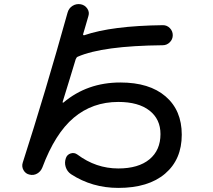

<svg xmlns="http://www.w3.org/2000/svg" viewBox="-20 -833 1040 938"><path d="M124 20Q105 16 95 -1.5Q85 -19 91 -38Q202 -383 310 -771Q316 -793 334.5 -804.5Q353 -816 375 -812Q395 -808 406.5 -791Q418 -774 412 -755Q407 -739 398.5 -708.5Q390 -678 386 -666Q385 -663 387.5 -661.5Q390 -660 392 -661Q526 -707 776 -710Q796 -710 810 -695.5Q824 -681 824 -661Q824 -641 809.5 -626.5Q795 -612 775 -612Q481 -609 360 -556Q354 -554 350 -544Q343 -519 320.5 -447Q298 -375 286 -335Q285 -333 287 -332Q289 -331 290 -332Q406 -430 568 -430Q710 -430 789 -362Q868 -294 868 -175Q868 -54 786.5 15.5Q705 85 558 85Q430 85 327 18Q308 5 301 -17Q294 -39 302 -61Q308 -78 325.5 -83.5Q343 -89 358 -78Q449 -10 558 -10Q656 -10 710 -54.5Q764 -99 764 -178Q764 -251 710 -293Q656 -335 558 -335Q432 -335 340.5 -258Q249 -181 187 -15Q179 5 161.5 15Q144 25 124 20Z"/></svg>

Font: Rounded Mplus 1c Medium
Style: Regular
Weight: 500
Version: Version 1.059.20150529